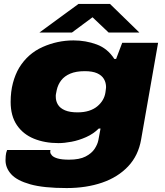

<svg xmlns="http://www.w3.org/2000/svg" viewBox="-20 -745 838 974"><path d="M318 209Q201 209 133.5 190Q66 171 37 139Q8 107 8 68Q8 61 9 46Q10 31 16 16H236Q235 19 235 21.5Q235 24 235 26Q235 34 243.5 43.5Q252 53 273 59Q294 65 330 65Q383 65 414 49Q445 33 460 10Q475 -13 479 -34Q482 -49 484.5 -63.5Q487 -78 490 -93H481Q454 -66 417 -49.5Q380 -33 343 -26Q306 -19 277 -19Q207 -19 152 -41.5Q97 -64 65.5 -110.5Q34 -157 34 -228Q34 -280 45.5 -323.5Q57 -367 77 -401Q121 -473 196 -506.5Q271 -540 353 -540Q415 -540 470.5 -519.5Q526 -499 560 -446H569L600 -528H782L696 -38Q682 44 630 99Q578 154 498 181.5Q418 209 318 209ZM373 -175Q406 -175 431 -183Q456 -191 473.5 -205.5Q491 -220 501.5 -238Q512 -256 515 -277Q516 -284 516.5 -288.5Q517 -293 517.5 -296.5Q518 -300 518 -303Q518 -326 507 -344.5Q496 -363 472.5 -373.5Q449 -384 410 -384Q366 -384 336.5 -371.5Q307 -359 290.5 -337.5Q274 -316 268 -289Q266 -277 264.5 -271.5Q263 -266 263 -262.5Q263 -259 263 -254Q263 -232 274 -214Q285 -196 309.5 -185.5Q334 -175 373 -175ZM180 -580 378 -725H538L687 -580H531L434 -672H469L345 -580Z"/></svg>

Font: Archivo Expanded Black
Style: Italic
Weight: 900
Width: 7
Italic angle: -10°
Designer: Hector Gatti
Foundry: Omnibus-Type
Version: Version 2.001